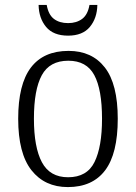

<svg xmlns="http://www.w3.org/2000/svg" viewBox="-20 -751 553 781"><path d="M256 10Q162 10 108 -58.5Q54 -127 54 -268Q54 -408 105.5 -476Q157 -544 259 -544Q354 -544 406.5 -476.5Q459 -409 459 -268Q459 -126 407.5 -58Q356 10 256 10ZM257 -30Q334 -30 364.5 -92Q395 -154 395 -268Q395 -387 363.5 -445.5Q332 -504 258 -504Q182 -504 150 -445Q118 -386 118 -268Q118 -152 150.5 -91Q183 -30 257 -30ZM257 -606Q197 -606 167.5 -641.5Q138 -677 137 -731H170Q177 -691 199.5 -674Q222 -657 257 -657Q291 -657 314 -674Q337 -691 344 -731H376Q375 -677 345.5 -641.5Q316 -606 257 -606Z"/></svg>

Font: Noto Serif SemiCondensed Light
Style: Regular
Weight: 300
Width: 4
Designer: Monotype Design Team
Foundry: Monotype Imaging Inc.
Version: Version 2.013